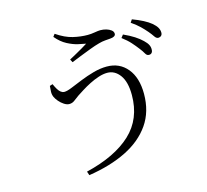

<svg xmlns="http://www.w3.org/2000/svg" viewBox="-120 -943 1240 1149"><g transform="rotate(-15 500.0 -368.5)"><path d="M825 -536Q813 -536 804.5 -551.5Q796 -567 781 -586Q765 -607 745 -629.5Q725 -652 693 -676L707 -694Q745 -677 773 -659Q801 -641 819 -623Q837 -606 844 -591.5Q851 -577 850 -562Q850 -549 843 -542Q836 -535 825 -536ZM287 43Q470 -1 567.5 -92Q665 -183 665 -331Q665 -412 634 -454.5Q603 -497 556 -497Q531 -497 502 -487.5Q473 -478 444.5 -463.5Q416 -449 392.5 -434Q369 -419 355 -410Q339 -399 324 -387Q309 -375 290 -375Q275 -375 258 -386Q241 -397 228 -412.5Q215 -428 209 -441Q202 -457 202.5 -473.5Q203 -490 205 -510L223 -516Q232 -496 240.5 -482Q249 -468 259 -460.5Q269 -453 280 -453Q297 -453 327.5 -465.5Q358 -478 397.5 -494Q437 -510 480 -522Q523 -534 563 -534Q642 -534 689.5 -476.5Q737 -419 737 -319Q737 -209 682.5 -130.5Q628 -52 529.5 -3Q431 46 295 67ZM363 -631Q385 -643 406 -654.5Q427 -666 446.5 -677.5Q466 -689 480 -698Q463 -701 433 -707.5Q403 -714 367.5 -732.5Q332 -751 301 -788L313 -804Q366 -768 413 -757Q460 -746 503 -746Q524 -746 547 -750Q570 -754 582 -754Q601 -754 618.5 -749Q636 -744 648.5 -734.5Q661 -725 661 -711Q661 -702 652 -696.5Q643 -691 627 -690Q615 -689 595.5 -687.5Q576 -686 555 -680Q529 -673 496 -660.5Q463 -648 430 -635Q397 -622 373 -612ZM906 -620Q894 -621 884.5 -635.5Q875 -650 859 -669Q842 -689 822.5 -708Q803 -727 770 -750L782 -768Q820 -754 848.5 -739Q877 -724 895 -709Q915 -692 923.5 -677Q932 -662 932 -646Q932 -633 924.5 -626.5Q917 -620 906 -620Z"/></g></svg>

Font: Noto Serif KR
Style: Regular
Weight: 400
Designer: Ryoko NISHIZUKA  (kana & ideographs); Frank Grießhammer (Latin, Greek & Cyrillic); Wenlong ZHANG  (bopomofo); Sandoll Co
Foundry: Adobe
Version: Version 2.003-H1;hotconv 1.1.1;makeotfexe 2.6.0